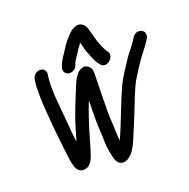

<svg xmlns="http://www.w3.org/2000/svg" viewBox="-157 -1010 1206 1225"><g transform="rotate(-20 446.0 -398.0)"><path d="M123.9 -629 122 -617C116.9 -584.7 117.6 -569 117.4 -531.8C116.8 -449.4 127.1 -371.5 132.2 -296.3C138 -229.7 146.9 -164.9 153.3 -104.4C156.1 -82.8 160.5 -41.6 170.1 -18.8C174.8 -5.8 186.7 22 220.5 22C235.2 22 251.2 15.9 262.8 4.8C279 -10.4 287.7 -31.8 297 -59.7C304.9 -83.7 313.3 -111.6 322.4 -143.9C346 -226.7 373.1 -311.1 402.4 -383.8C402.2 -370.4 402.1 -355.3 402.1 -342.5C400.8 -296.9 399.6 -223.2 403.2 -181C405.7 -154.5 405.8 -96.2 408.4 -67.9C409.4 -57.8 411.6 -49.5 412.8 -37.4C415.7 -15.8 420.9 0.8 424.2 16.2C430.8 41.5 452.8 77.2 497.1 59C509 54.2 520.3 46 531 35.7C553.4 14.6 571.7 -23.1 594.8 -79.9C616.5 -132.7 632.9 -172.4 644.9 -201C666 -255.2 703.1 -352.7 727.7 -397.6C751.1 -438 778 -478.4 801.9 -513.4C824 -545.9 852.4 -575.8 876.3 -614.5L884.4 -627.5C901.2 -654.8 886.1 -680.3 867.5 -687.1C850.8 -693.2 823 -688.7 808.6 -664.2L800.5 -651C782 -618.9 755.5 -593.6 728.9 -554.4C704.2 -516.7 676.7 -477.2 650.6 -431.3C621.5 -378.2 583.6 -277.9 561.2 -222.5C551.9 -199.4 525.4 -130.2 500.6 -76C497.9 -94.4 496.8 -104.4 496.1 -136.3C495.3 -190.8 490.5 -216.8 490.4 -271.9C490.6 -351.6 493.9 -438.4 494.7 -520.1C496 -530.8 494.2 -539.5 494.2 -539.5C495.8 -568.3 479.5 -583.6 465.2 -591.4C441.8 -604 408.1 -585.9 394.3 -566.4C377 -544.1 368.7 -526.6 353.8 -490C334.6 -442.1 315.4 -397.2 296 -345.6C274.2 -290.4 256 -225.2 237.8 -162.2C231.6 -211.1 226.9 -263.2 222.7 -317.2C218.8 -368 212.4 -425.6 209.1 -475.4C206.3 -519 204.4 -575.1 211 -617L212.9 -629C216.9 -654.3 198.8 -673 175.3 -673C151.9 -673 127.9 -654.3 123.9 -629ZM399.4 -627.1C404.6 -646.4 413.8 -656.2 430.8 -683L449.1 -710.8C457.1 -722.9 466.4 -736 476.3 -748.1L481.4 -728.4C485.8 -711.6 489.1 -694.2 496.2 -678.1C508.5 -650.3 517.4 -613.1 541.5 -583.9L546.7 -576.8C577.1 -531.7 652.7 -589.9 622.7 -634.2L616.8 -642.5C607.3 -655.8 605.6 -660.7 598 -677.9C582.9 -711.9 573.2 -746.4 562.7 -787C557.9 -803 557 -823.6 539.4 -842.4C501.7 -883.6 451.6 -842.7 430.4 -820.5C414.6 -803.6 389.3 -774.4 374.9 -749.8C360.1 -724.6 324.1 -681.4 312.5 -637.9C304.5 -609.7 324 -591.3 343.6 -589C362.7 -586.7 391.2 -598 399.4 -627.1Z"/></g></svg>

Font: Just Breathe
Style: BdObl3
Weight: 400
Foundry: Cannot Into Space Fonts
Version: Version 0.72